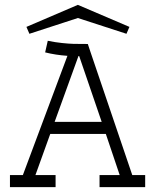

<svg xmlns="http://www.w3.org/2000/svg" viewBox="-20 -771 640 791"><path d="M101.1 -631.8 88.9 -660.2 300.8 -751 513.2 -660.2 501 -631.8 300.8 -696.8ZM578.1 -49.8V0H390.1V-49.8H473.1L416 -219.2H187L126 -49.8H209V0H21V-49.8H74.2L257.8 -541Q209 -544.4 166 -555.2L176.8 -603Q207 -596.7 235.4 -593.8Q263.7 -590.8 283 -590.3Q302.2 -589.8 341.8 -589.8L353 -556.2L524.9 -49.8ZM398.9 -269 306.2 -540H303.2L205.1 -269Z"/></svg>

Font: Compagnon Roman
Style: Regular
Weight: 400
Designer: Juliette Duhe, Lea Pradine
Foundry: Velvetyne Type Foundry
Version: Version 1.000;PS 001.000;hotconv 1.0.88;makeotf.lib2.5.64775